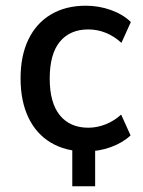

<svg xmlns="http://www.w3.org/2000/svg" viewBox="-20 -521 502 672"><path d="M233 131V-44H313V131ZM280 9Q210 9 158.5 -21.5Q107 -52 79.5 -109.5Q52 -167 52 -247Q52 -326 79.5 -383Q107 -440 158.5 -470.5Q210 -501 280 -501Q326 -501 368 -486Q410 -471 438 -444L405 -371Q380 -394 350.5 -406Q321 -418 289 -418Q225 -418 189.5 -375Q154 -332 154 -246Q154 -161 189.5 -117.5Q225 -74 289 -74Q320 -74 350 -86Q380 -98 404 -120L437 -47Q409 -21 367.5 -6Q326 9 280 9Z"/></svg>

Font: Nunito Sans 10pt SemiCondensed SemiBold
Style: Regular
Weight: 600
Width: 4
Designer: Vernon Adams
Foundry: Vernon Adams
Version: Version 3.101;gftools[0.9.27]